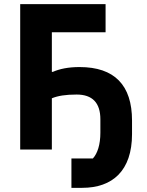

<svg xmlns="http://www.w3.org/2000/svg" viewBox="-20 -718 708 922"><path d="M323 184H375C520 184 614 102 614 -74V-139C614 -309 530 -396 362 -396C307 -396 266 -387 234 -373H229V-563H487V-698H77V0H229V-246C258 -258 295 -264 348 -264C424 -264 462 -224 462 -145V-81C462 -23 448 19 426 43H323Z"/></svg>

Font: LVC Sans
Style: Bold
Weight: 700
Designer: Mike Abbink, Paul van der Laan, Pieter van Rosmalen
Foundry: Bold Monday
Version: Version 3.0